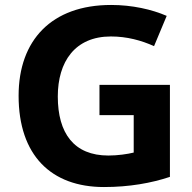

<svg xmlns="http://www.w3.org/2000/svg" viewBox="-20 -744 775 774"><path d="M381 -402V-280H519V-129C495 -123 455 -117 417 -117C278 -117 213 -207 213 -355C213 -495 282 -597 427 -597C492 -597 550 -581 601 -558L652 -680C592 -706 513 -724 428 -724C188 -724 55 -582 55 -358C55 -118 186 10 399 10C501 10 590 -6 665 -31V-402Z"/></svg>

Font: Noto Sans Canadian Aboriginal
Style: Bold
Weight: 700
Designer: Monotype Design Team, Typotheque's Kevin King
Foundry: Monotype Imaging Inc.
Version: Version 2.004